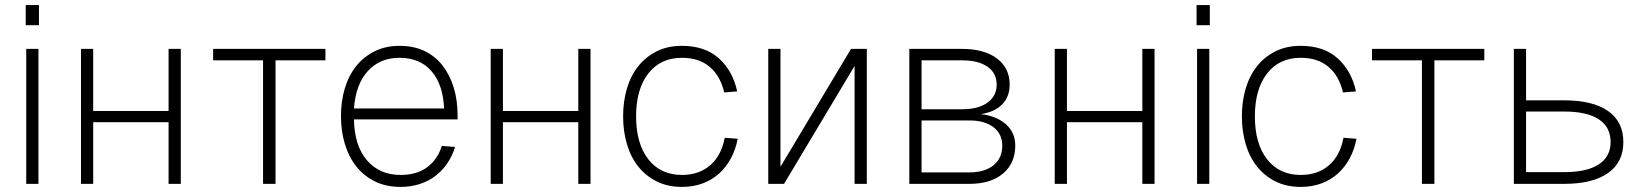

<svg xmlns="http://www.w3.org/2000/svg" viewBox="-20 -722 6444 754"><path d="M83 0V-530H131V0ZM81 -623V-702H133V-623Z M298 0V-530H346V-286H642V-530H690V0H642V-242H346V0Z M1013 0V-485H817V-530H1258V-485H1062V0Z M1553 12Q1496 12 1452.5 -9.5Q1409 -31 1379.5 -68Q1350 -105 1334.5 -156Q1319 -207 1319 -265Q1319 -324 1334 -374.5Q1349 -425 1378.5 -462Q1408 -499 1451 -520.5Q1494 -542 1549 -542Q1605 -542 1647.5 -521.5Q1690 -501 1718.5 -464Q1747 -427 1762 -377.5Q1777 -328 1777 -269V-253H1370Q1372 -149 1421.5 -92Q1471 -35 1553 -35Q1618 -35 1658.5 -66Q1699 -97 1715 -149L1767 -145Q1757 -111 1737.5 -82Q1718 -53 1691 -32Q1664 -11 1629 0.5Q1594 12 1553 12ZM1724 -296Q1720 -390 1674.5 -442.5Q1629 -495 1549 -495Q1472 -495 1424.5 -443Q1377 -391 1370 -296Z M1907 0V-530H1955V-286H2251V-530H2299V0H2251V-242H1955V0Z M2658 12Q2602 12 2559 -9.5Q2516 -31 2486.5 -68Q2457 -105 2442 -156Q2427 -207 2427 -265Q2427 -324 2442 -374.5Q2457 -425 2486.5 -462Q2516 -499 2559 -520.5Q2602 -542 2658 -542Q2749 -542 2803.5 -492.5Q2858 -443 2875 -363L2824 -359Q2809 -424 2767 -459.5Q2725 -495 2658 -495Q2574 -495 2526 -433.5Q2478 -372 2478 -265Q2478 -158 2526 -96.5Q2574 -35 2658 -35Q2725 -35 2769 -73Q2813 -111 2826 -181L2877 -177Q2869 -135 2850.5 -100.5Q2832 -66 2804.5 -41Q2777 -16 2740 -2Q2703 12 2658 12Z M2997 0V-530H3045V-67L3322 -530H3384V0H3336V-463L3059 0Z M3551 0V-530H3758Q3845 -530 3895 -492.5Q3945 -455 3945 -390Q3945 -342 3915.5 -312Q3886 -282 3832 -274Q3895 -266 3931 -233.5Q3967 -201 3967 -150Q3967 -81 3919 -40.5Q3871 0 3787 0ZM3599 -45H3787Q3847 -45 3881.5 -73Q3916 -101 3916 -150Q3916 -196 3881.5 -222.5Q3847 -249 3787 -249H3599ZM3599 -293H3759Q3822 -293 3858 -319Q3894 -345 3894 -390Q3894 -435 3858 -460Q3822 -485 3759 -485H3599Z M4122 0V-530H4170V-286H4466V-530H4514V0H4466V-242H4170V0Z M4681 0V-530H4729V0ZM4679 -623V-702H4731V-623Z M5088 12Q5032 12 4989 -9.5Q4946 -31 4916.5 -68Q4887 -105 4872 -156Q4857 -207 4857 -265Q4857 -324 4872 -374.5Q4887 -425 4916.5 -462Q4946 -499 4989 -520.5Q5032 -542 5088 -542Q5179 -542 5233.5 -492.5Q5288 -443 5305 -363L5254 -359Q5239 -424 5197 -459.5Q5155 -495 5088 -495Q5004 -495 4956 -433.5Q4908 -372 4908 -265Q4908 -158 4956 -96.5Q5004 -35 5088 -35Q5155 -35 5199 -73Q5243 -111 5256 -181L5307 -177Q5299 -135 5280.5 -100.5Q5262 -66 5234.5 -41Q5207 -16 5170 -2Q5133 12 5088 12Z M5564 0V-485H5368V-530H5809V-485H5613V0Z M5925 0V-530H5973V-328H6123Q6235 -328 6295 -286Q6355 -244 6355 -164Q6355 -85 6295 -42.5Q6235 0 6123 0ZM5973 -46H6123Q6212 -46 6258.5 -76.5Q6305 -107 6305 -164Q6305 -223 6258.5 -253.5Q6212 -284 6123 -284H5973Z"/></svg>

Font: Geist ExtLt
Style: Regular
Weight: 400
Designer: Basement.studio, Andrés Briganti, Mateo Zaragoza
Foundry: Basement.studio, Vercel, Andrés Briganti, Guido Ferreyra, Mateo Zaragoza
Version: Version 1.401